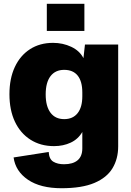

<svg xmlns="http://www.w3.org/2000/svg" viewBox="-20 -820 696 1017"><path d="M306 177Q194 177 128 132Q62 87 52 14L238 -15Q240 23 262.5 36.5Q285 50 319 50Q366 50 391 29Q416 8 416 -34V-121Q394 -83 354.5 -64.5Q315 -46 266 -46Q195 -46 141.5 -80Q88 -114 59 -175.5Q30 -237 30 -321Q30 -404 58.5 -465Q87 -526 139 -559.5Q191 -593 261 -593Q313 -593 357.5 -572Q402 -551 422 -512L430 -584H606V-45Q606 21 576 71Q546 121 480 149Q414 177 306 177ZM320 -189Q366 -189 391 -220.5Q416 -252 416 -310V-330Q416 -389 391.5 -419.5Q367 -450 320 -450Q273 -450 247.5 -416.5Q222 -383 222 -320Q222 -257 247.5 -223Q273 -189 320 -189ZM228 -656V-800H427V-656Z"/></svg>

Font: BDO Grotesk Black
Style: Regular
Weight: 900
Designer: Deni Anggara
Foundry: Lokal Container
Version: Version 2.000